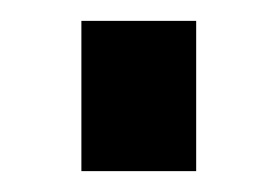

<svg xmlns="http://www.w3.org/2000/svg" viewBox="-20 -164 265 184"><path d="M58 0V-144H168V0Z"/></svg>

Font: Raleway
Style: Bold
Weight: 700
Designer: Matt McInerney, Pablo Impallari, Rodrigo Fuenzalida
Foundry: Matt McInerney, Pablo Impallari, Rodrigo Fuenzalida
Version: Version 4.026